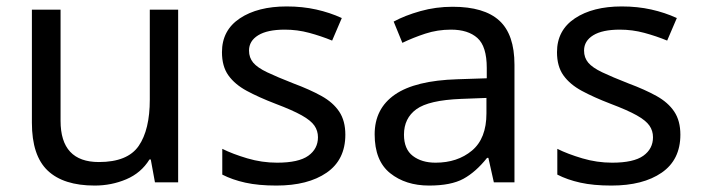

<svg xmlns="http://www.w3.org/2000/svg" viewBox="-20 -566 2177 596"><path d="M533 -536V0H461L448 -71H444Q418 -29 372 -9.5Q326 10 274 10Q177 10 128 -36.5Q79 -83 79 -185V-536H168V-191Q168 -63 287 -63Q376 -63 410.5 -113Q445 -163 445 -257V-536Z M1052 -148Q1052 -70 994 -30Q936 10 838 10Q782 10 741.5 1Q701 -8 670 -24V-104Q702 -88 747.5 -74.5Q793 -61 840 -61Q907 -61 937 -82.5Q967 -104 967 -140Q967 -160 956 -176Q945 -192 916.5 -208Q888 -224 835 -244Q783 -264 746 -284Q709 -304 689 -332Q669 -360 669 -404Q669 -472 724.5 -509Q780 -546 870 -546Q919 -546 961.5 -536.5Q1004 -527 1041 -510L1011 -440Q977 -454 940 -464Q903 -474 864 -474Q810 -474 781.5 -456.5Q753 -439 753 -409Q753 -387 766 -371.5Q779 -356 809.5 -341.5Q840 -327 891 -307Q942 -288 978 -268Q1014 -248 1033 -219.5Q1052 -191 1052 -148Z M1385 -545Q1483 -545 1530 -502Q1577 -459 1577 -365V0H1513L1496 -76H1492Q1457 -32 1418.5 -11Q1380 10 1312 10Q1239 10 1191 -28.5Q1143 -67 1143 -149Q1143 -229 1206 -272.5Q1269 -316 1400 -320L1491 -323V-355Q1491 -422 1462 -448Q1433 -474 1380 -474Q1338 -474 1300 -461.5Q1262 -449 1229 -433L1202 -499Q1237 -518 1285 -531.5Q1333 -545 1385 -545ZM1411 -259Q1311 -255 1272.5 -227Q1234 -199 1234 -148Q1234 -103 1261.5 -82Q1289 -61 1332 -61Q1400 -61 1445 -98.5Q1490 -136 1490 -214V-262Z M2092 -148Q2092 -70 2034 -30Q1976 10 1878 10Q1822 10 1781.5 1Q1741 -8 1710 -24V-104Q1742 -88 1787.5 -74.5Q1833 -61 1880 -61Q1947 -61 1977 -82.5Q2007 -104 2007 -140Q2007 -160 1996 -176Q1985 -192 1956.5 -208Q1928 -224 1875 -244Q1823 -264 1786 -284Q1749 -304 1729 -332Q1709 -360 1709 -404Q1709 -472 1764.5 -509Q1820 -546 1910 -546Q1959 -546 2001.5 -536.5Q2044 -527 2081 -510L2051 -440Q2017 -454 1980 -464Q1943 -474 1904 -474Q1850 -474 1821.5 -456.5Q1793 -439 1793 -409Q1793 -387 1806 -371.5Q1819 -356 1849.5 -341.5Q1880 -327 1931 -307Q1982 -288 2018 -268Q2054 -248 2073 -219.5Q2092 -191 2092 -148Z"/></svg>

Font: Noto Sans Anatolian Hieroglyphs
Style: Regular
Weight: 400
Designer: Monotype Design Team
Foundry: Monotype Imaging Inc.
Version: Version 2.001; ttfautohint (v1.8.4.7-5d5b)